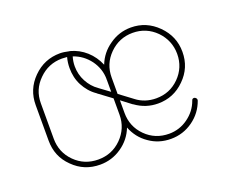

<svg xmlns="http://www.w3.org/2000/svg" viewBox="-69 -457 680 565"><g transform="rotate(-20 271.0 -174.5)"><path d="M160.2 -348.6C127 -348.6 99.1 -336.9 75.7 -313.5C52.2 -290 41 -262.2 41 -229.5V-118.7C41 -85.4 52.2 -57.6 75.7 -34.7C99.1 -11.2 127 0 160.2 0C184.6 0 207 -6.8 227.5 -21C247.6 -34.7 262.2 -53.2 271 -75.7C279.8 -53.2 293.9 -34.7 314 -21C334 -6.8 356.4 0 381.8 0C407.2 0 430.2 -7.3 450.7 -22C471.2 -36.6 485.4 -55.7 493.7 -79.1C493.7 -79.6 494.1 -80.6 494.1 -82C494.1 -84 493.2 -85.4 491.7 -87.4C489.7 -89.4 487.8 -90.3 485.8 -90.3C481.9 -90.3 479.5 -88.4 478.5 -84.5C471.2 -64 458.5 -47.9 440.9 -35.2C423.3 -22.5 403.3 -16.1 381.8 -16.1C353 -16.1 328.6 -25.9 308.6 -45.9C288.6 -65.9 278.8 -90.3 278.8 -118.7V-158.2L309.6 -134.8L310.5 -134.3L311 -133.8H311.5C333 -118.2 356.4 -110.8 381.8 -110.8C414.1 -110.8 441.9 -122.1 465.3 -145.5C488.8 -168.5 500.5 -196.3 500.5 -229.5C500.5 -262.2 488.8 -290 465.3 -313.5C441.9 -336.9 414.1 -348.6 381.8 -348.6C356.9 -348.6 334.5 -341.3 314.5 -327.1C293.9 -313 279.8 -294.9 271 -272.5C263.7 -290 252.9 -305.7 238.8 -318.4C224.6 -331.1 208.5 -339.8 189.9 -344.7H189H188.5C177.2 -347.2 168 -348.6 160.2 -348.6ZM160.2 -332C165.5 -332 170.9 -331.5 176.3 -331.1C173.3 -320.3 171.9 -309.1 171.9 -297.9C171.9 -278.3 175.8 -259.8 184.6 -243.2C193.4 -226.6 205.1 -212.4 220.7 -201.7H221.2L221.7 -200.7L263.2 -169.9V-119.6V-118.7C263.2 -90.3 252.9 -65.9 232.9 -45.9C212.9 -25.9 188.5 -16.1 160.2 -16.1C131.3 -16.1 106.9 -25.9 86.9 -45.9C66.9 -65.9 57.1 -90.3 57.1 -118.7V-229.5C57.1 -257.8 66.9 -281.7 87.4 -301.8C107.4 -321.8 131.8 -332 160.2 -332ZM381.3 -332C409.7 -332 434.1 -321.8 454.1 -301.8C473.6 -281.7 483.9 -257.3 483.9 -229C483.9 -200.7 473.6 -176.3 454.1 -156.7C434.1 -136.7 410.2 -127 381.8 -127C358.4 -127 337.4 -133.8 319.8 -147.5L319.3 -147.9L278.8 -178.2V-228.5V-229V-229.5C278.8 -257.8 288.6 -281.7 308.6 -301.8C328.6 -321.8 353 -332 381.3 -332ZM192.4 -327.1C212.9 -320.3 230 -307.6 243.2 -290C256.3 -272 263.2 -252 263.2 -229.5L262.7 -229L263.2 -228V-190.4L231.9 -213.4L231.4 -213.9C217.8 -223.1 207.5 -235.4 199.7 -250C191.9 -264.6 188 -280.8 188 -297.4C188 -307.6 189.5 -317.4 192.4 -327.1Z"/></g></svg>

Font: Mill
Style: Thin
Weight: 100
Version: Version 001.000